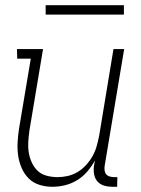

<svg xmlns="http://www.w3.org/2000/svg" viewBox="-20 -708 540 736"><path d="M181 8Q155 8 131 0.5Q107 -7 90 -24Q73 -41 63 -64Q53 -87 49.5 -112Q46 -137 47.5 -163Q49 -189 53 -215L98 -483H46L45 -520H145L93 -209Q90 -188 88.5 -166.5Q87 -145 90 -125Q93 -105 101.5 -86Q110 -67 124 -53.5Q138 -40 158.5 -34.5Q179 -29 201 -29Q220 -29 240 -33.5Q260 -38 278 -49Q296 -60 310.5 -76Q325 -92 335 -110Q345 -128 350.5 -147.5Q356 -167 360 -187L415 -520H456L381 -71Q380 -63 381 -54.5Q382 -46 387 -40Q392 -34 400.5 -31.5Q409 -29 417 -29H430L429 8H410Q394 8 379 3.5Q364 -1 354 -12Q344 -23 341 -39Q338 -55 340 -71L344 -93Q332 -71 315 -51Q298 -31 276 -17.5Q254 -4 229.5 2Q205 8 181 8ZM455 -652H155V-688H455Z"/></svg>

Font: Iosevka Curly Slab Extralight
Style: Italic
Weight: 200
Italic angle: -9°
Monospace: yes
Designer: Belleve Invis
Foundry: Belleve Invis
Version: Version 22.1.2; ttfautohint (v1.8.4)